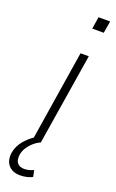

<svg xmlns="http://www.w3.org/2000/svg" viewBox="-198 -728 582 960"><g transform="rotate(20 93.0 -248.5)"><path d="M48 0 125 -487H169L91 0ZM138 -623 148 -687H210L199 -623ZM49 190Q9 190 -12.5 166Q-34 142 -29 100Q-23 61 5 28.5Q33 -4 76 -27L91 0Q72 8 55 23Q38 38 26.5 56.5Q15 75 12 96Q9 125 21.5 139Q34 153 58 153Q69 153 81.5 150Q94 147 107 141L114 175Q104 181 86.5 185.5Q69 190 49 190Z"/></g></svg>

Font: Nunito Sans 10pt SemiCondensed ExtraLight
Style: Italic
Weight: 250
Width: 4
Italic angle: -9°
Designer: Vernon Adams
Foundry: Vernon Adams
Version: Version 3.101;gftools[0.9.27]